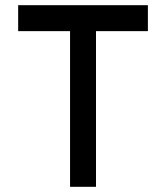

<svg xmlns="http://www.w3.org/2000/svg" viewBox="-20 -720 640 740"><path d="M50 -600V-700H550V-600H350V0H250V-600Z"/></svg>

Font: Matrix Sans
Style: Regular
Weight: 400
Designer: Brad Neil
Version: Version 1.100